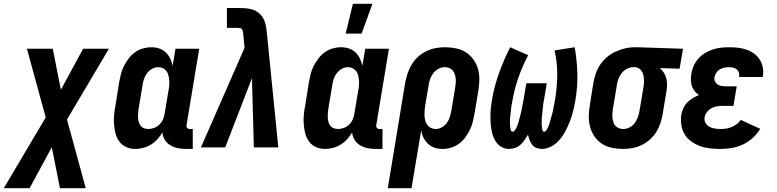

<svg xmlns="http://www.w3.org/2000/svg" viewBox="-78 -777 4098 1012"><path d="M-58 215 163 -158 64 -520H200L243 -304L360 -520H496L275 -147L374 215H238L195 -1L78 215Z M635 8Q609 8 587 -2Q565 -12 551 -31Q537 -50 531 -73.5Q525 -97 523 -122Q521 -147 523.5 -172.5Q526 -198 531 -223L550 -343Q554 -365 559.5 -387Q565 -409 575.5 -429.5Q586 -450 600.5 -469Q615 -488 634 -501.5Q653 -515 675 -521.5Q697 -528 719 -528Q741 -528 761 -521.5Q781 -515 795.5 -501Q810 -487 819 -468.5Q828 -450 832 -430L847 -520H972L905 -116Q904 -108 909 -102.5Q914 -97 921 -97H938V8H903Q881 8 860 4Q839 0 820.5 -11Q802 -22 791 -39.5Q780 -57 778 -79Q767 -60 751.5 -43Q736 -26 717 -14.5Q698 -3 676.5 2.5Q655 8 635 8ZM704 -97Q719 -97 735 -103Q751 -109 763 -121Q775 -133 781.5 -148.5Q788 -164 790 -179L810 -299Q813 -313 814 -326.5Q815 -340 814 -353Q813 -366 810 -379Q807 -392 799.5 -402Q792 -412 780.5 -417.5Q769 -423 755 -423Q739 -423 723 -414Q707 -405 696.5 -390.5Q686 -376 680.5 -359.5Q675 -343 673 -326L653 -206Q651 -194 650 -182Q649 -170 649.5 -158Q650 -146 653 -135Q656 -124 662.5 -115Q669 -106 680.5 -101.5Q692 -97 704 -97Z M981 0 1211 -525 1204 -599Q1203 -605 1202 -611Q1201 -617 1198 -622Q1195 -627 1189 -628.5Q1183 -630 1177 -630H1118V-735H1176Q1196 -735 1216 -733.5Q1236 -732 1253.5 -726.5Q1271 -721 1285.5 -709Q1300 -697 1309 -681.5Q1318 -666 1322 -647Q1326 -628 1328 -609L1389 0H1260L1250 -365L1109 0Z M1744 -600 1782 -757H1885L1828 -600ZM1635 8Q1609 8 1587 -2Q1565 -12 1551 -31Q1537 -50 1531 -73.5Q1525 -97 1523 -122Q1521 -147 1523.5 -172.5Q1526 -198 1531 -223L1550 -343Q1554 -365 1559.5 -387Q1565 -409 1575.5 -429.5Q1586 -450 1600.5 -469Q1615 -488 1634 -501.5Q1653 -515 1675 -521.5Q1697 -528 1719 -528Q1741 -528 1761 -521.5Q1781 -515 1795.5 -501Q1810 -487 1819 -468.5Q1828 -450 1832 -430L1847 -520H1972L1905 -116Q1904 -108 1909 -102.5Q1914 -97 1921 -97H1938V8H1903Q1881 8 1860 4Q1839 0 1820.5 -11Q1802 -22 1791 -39.5Q1780 -57 1778 -79Q1767 -60 1751.5 -43Q1736 -26 1717 -14.5Q1698 -3 1676.5 2.5Q1655 8 1635 8ZM1704 -97Q1719 -97 1735 -103Q1751 -109 1763 -121Q1775 -133 1781.5 -148.5Q1788 -164 1790 -179L1810 -299Q1813 -313 1814 -326.5Q1815 -340 1814 -353Q1813 -366 1810 -379Q1807 -392 1799.5 -402Q1792 -412 1780.5 -417.5Q1769 -423 1755 -423Q1739 -423 1723 -414Q1707 -405 1696.5 -390.5Q1686 -376 1680.5 -359.5Q1675 -343 1673 -326L1653 -206Q1651 -194 1650 -182Q1649 -170 1649.5 -158Q1650 -146 1653 -135Q1656 -124 1662.5 -115Q1669 -106 1680.5 -101.5Q1692 -97 1704 -97Z M1966 215 2058 -343Q2063 -368 2071 -392Q2079 -416 2092.5 -438Q2106 -460 2126 -478Q2146 -496 2170 -507.5Q2194 -519 2218.5 -523.5Q2243 -528 2267 -528Q2297 -528 2326 -522Q2355 -516 2378 -501Q2401 -486 2417.5 -463Q2434 -440 2441.5 -413Q2449 -386 2448.5 -356Q2448 -326 2443 -297L2423 -177Q2419 -155 2413.5 -133Q2408 -111 2397.5 -90.5Q2387 -70 2373 -51Q2359 -32 2340 -18.5Q2321 -5 2298.5 1.5Q2276 8 2254 8Q2232 8 2212.5 1.5Q2193 -5 2178 -19Q2163 -33 2154 -51.5Q2145 -70 2142 -90L2091 215ZM2219 -97Q2235 -97 2251 -106Q2267 -115 2277.5 -129.5Q2288 -144 2293 -160.5Q2298 -177 2301 -194L2321 -314Q2323 -326 2324 -338Q2325 -350 2324 -362Q2323 -374 2319 -385.5Q2315 -397 2308 -405.5Q2301 -414 2290 -418.5Q2279 -423 2267 -423Q2250 -423 2233.5 -414.5Q2217 -406 2206 -391.5Q2195 -377 2189 -360Q2183 -343 2181 -326L2163 -221Q2161 -207 2160 -193.5Q2159 -180 2159.5 -167Q2160 -154 2163.5 -141Q2167 -128 2174.5 -118Q2182 -108 2193.5 -102.5Q2205 -97 2219 -97Z M2778 8Q2763 8 2749 2.5Q2735 -3 2726.5 -14.5Q2718 -26 2713 -39.5Q2708 -53 2705 -67Q2696 -53 2687 -39.5Q2678 -26 2665.5 -14.5Q2653 -3 2637 2.5Q2621 8 2606 8Q2586 8 2569 -0.5Q2552 -9 2540.5 -23.5Q2529 -38 2522.5 -55.5Q2516 -73 2512.5 -92Q2509 -111 2508 -130.5Q2507 -150 2507 -170Q2507 -190 2509.5 -210Q2512 -230 2515 -250Q2527 -321 2552 -391Q2577 -461 2611 -528L2706 -486Q2674 -426 2652.5 -362.5Q2631 -299 2621 -235Q2619 -228 2618 -221.5Q2617 -215 2616.5 -208Q2616 -201 2615 -194.5Q2614 -188 2613.5 -181.5Q2613 -175 2612 -168Q2611 -161 2610.5 -154.5Q2610 -148 2610 -141.5Q2610 -135 2610 -128.5Q2610 -122 2610.5 -115Q2611 -108 2612 -102Q2613 -96 2615 -89.5Q2617 -83 2624 -83Q2631 -83 2635.5 -89.5Q2640 -96 2643 -102Q2646 -108 2648.5 -114.5Q2651 -121 2653 -127.5Q2655 -134 2657 -141Q2659 -148 2660.5 -154.5Q2662 -161 2664 -167.5Q2666 -174 2667.5 -180.5Q2669 -187 2670.5 -193.5Q2672 -200 2673 -207Q2674 -214 2675.5 -220.5Q2677 -227 2678 -233.5Q2679 -240 2680.5 -246.5Q2682 -253 2683 -260L2696 -338H2804L2791 -260Q2790 -253 2788.5 -246.5Q2787 -240 2786 -233.5Q2785 -227 2784.5 -220.5Q2784 -214 2783 -207Q2782 -200 2781.5 -193.5Q2781 -187 2780.5 -180.5Q2780 -174 2779 -167.5Q2778 -161 2777.5 -154.5Q2777 -148 2777 -141.5Q2777 -135 2777 -128Q2777 -121 2777.5 -114.5Q2778 -108 2779 -102Q2780 -96 2781.5 -89.5Q2783 -83 2790 -83Q2797 -83 2801.5 -89.5Q2806 -96 2809 -102.5Q2812 -109 2814.5 -115.5Q2817 -122 2819 -128.5Q2821 -135 2822.5 -141.5Q2824 -148 2826 -154.5Q2828 -161 2830 -167.5Q2832 -174 2833.5 -181Q2835 -188 2836.5 -194.5Q2838 -201 2839 -207.5Q2840 -214 2841.5 -220.5Q2843 -227 2844 -233.5Q2845 -240 2846.5 -247Q2848 -254 2849 -260Q2859 -324 2859 -387.5Q2859 -451 2845 -511L2951 -528Q2963 -461 2965 -391Q2967 -321 2955 -250Q2952 -230 2947.5 -210Q2943 -190 2937 -170Q2931 -150 2923 -130.5Q2915 -111 2905.5 -92Q2896 -73 2883.5 -55.5Q2871 -38 2854.5 -23.5Q2838 -9 2818 -0.5Q2798 8 2778 8Z M3206 8Q3176 8 3147 2Q3118 -4 3095 -19Q3072 -34 3056 -57Q3040 -80 3032.5 -107Q3025 -134 3025.5 -164Q3026 -194 3031 -223L3050 -343Q3055 -368 3063.5 -392.5Q3072 -417 3087 -438.5Q3102 -460 3122.5 -477Q3143 -494 3167 -505Q3191 -516 3216 -522Q3241 -528 3265 -528H3281L3522 -520L3504 -415L3400 -418Q3412 -408 3421 -394Q3430 -380 3434 -364.5Q3438 -349 3438 -331.5Q3438 -314 3435 -297L3415 -177Q3411 -152 3403 -128Q3395 -104 3381.5 -82Q3368 -60 3348 -42Q3328 -24 3304 -12.5Q3280 -1 3255 3.5Q3230 8 3206 8ZM3207 -97Q3224 -97 3240.5 -105.5Q3257 -114 3267.5 -128.5Q3278 -143 3284 -160Q3290 -177 3293 -194L3313 -314Q3316 -331 3316.5 -348.5Q3317 -366 3313 -382Q3309 -398 3297.5 -410Q3286 -422 3268 -423H3259Q3242 -423 3225.5 -414Q3209 -405 3198 -390.5Q3187 -376 3181 -359.5Q3175 -343 3173 -326L3153 -206Q3151 -194 3150 -182Q3149 -170 3150 -158Q3151 -146 3154.5 -134.5Q3158 -123 3165 -114.5Q3172 -106 3183.5 -101.5Q3195 -97 3207 -97Z M3719 8Q3691 8 3664 5Q3637 2 3612 -7Q3587 -16 3565.5 -31.5Q3544 -47 3531 -68.5Q3518 -90 3513.5 -117Q3509 -144 3513 -172Q3516 -189 3523.5 -206Q3531 -223 3544 -236.5Q3557 -250 3573 -259.5Q3589 -269 3606 -276Q3594 -284 3584 -296Q3574 -308 3569 -323Q3564 -338 3563.5 -354.5Q3563 -371 3566 -388Q3569 -409 3578 -429.5Q3587 -450 3602.5 -467.5Q3618 -485 3637.5 -497Q3657 -509 3678 -516Q3699 -523 3721 -525.5Q3743 -528 3764 -528Q3788 -528 3811 -525.5Q3834 -523 3856 -515.5Q3878 -508 3896 -495Q3914 -482 3926 -463.5Q3938 -445 3942.5 -422Q3947 -399 3943 -375L3942 -371H3818V-372Q3820 -384 3816.5 -394.5Q3813 -405 3805 -411.5Q3797 -418 3786 -420.5Q3775 -423 3764 -423Q3752 -423 3739.5 -420.5Q3727 -418 3716 -411.5Q3705 -405 3697.5 -393.5Q3690 -382 3688 -370Q3686 -359 3690.5 -348.5Q3695 -338 3704 -332Q3713 -326 3724 -324Q3735 -322 3747 -322H3805L3788 -219H3730Q3715 -219 3700 -216.5Q3685 -214 3671.5 -206.5Q3658 -199 3648 -186Q3638 -173 3636 -158Q3633 -143 3640.5 -129.5Q3648 -116 3661 -109Q3674 -102 3689 -99.5Q3704 -97 3720 -97Q3734 -97 3748.5 -99Q3763 -101 3777.5 -107Q3792 -113 3805 -122.5Q3818 -132 3826 -145L3929 -98Q3913 -71 3889 -49.5Q3865 -28 3837 -15Q3809 -2 3778.5 3Q3748 8 3719 8Z"/></svg>

Font: Iosevka SS18 Extrabold
Style: Italic
Weight: 800
Italic angle: -9°
Monospace: yes
Designer: Belleve Invis
Foundry: Belleve Invis
Version: Version 25.1.1; ttfautohint (v1.8.4)